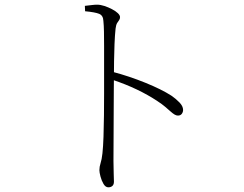

<svg xmlns="http://www.w3.org/2000/svg" viewBox="-20 -765 1040 819"><path d="M342 -740Q360 -742 372 -743.5Q384 -745 394 -745Q409 -745 425.5 -739.5Q442 -734 457.5 -726Q473 -718 482.5 -709Q492 -700 492 -692Q492 -684 488 -679Q484 -674 479.5 -666.5Q475 -659 473 -643Q470 -615 468.5 -577.5Q467 -540 466.5 -504Q466 -468 466 -442Q466 -429 465.5 -388.5Q465 -348 465 -293.5Q465 -239 464.5 -182Q464 -125 464 -78Q464 -47 465 -25.5Q466 -4 466 10Q466 22 459.5 28Q453 34 442 34Q430 34 421.5 19.5Q413 5 408.5 -12.5Q404 -30 404 -39Q404 -54 409 -69Q414 -84 417 -111Q420 -139 421.5 -182Q423 -225 423.5 -273.5Q424 -322 424 -367Q424 -412 424 -443Q424 -473 424 -505.5Q424 -538 424 -569.5Q424 -601 423.5 -629Q423 -657 421 -676Q420 -699 403 -706Q386 -713 343 -717ZM459 -459Q531 -440 600 -412Q669 -384 711 -357Q730 -344 745.5 -328Q761 -312 761 -296Q761 -287 755.5 -279.5Q750 -272 739 -272Q732 -272 724.5 -276.5Q717 -281 707.5 -289.5Q698 -298 684.5 -309.5Q671 -321 651 -334Q612 -360 564 -383Q516 -406 459 -425Z"/></svg>

Font: Noto Serif TC
Style: Regular
Weight: 200
Designer: Ryoko NISHIZUKA 西塚涼子 (kana & ideographs); Frank Grießhammer (Latin, Greek & Cyrillic); Wenlong ZHANG 张文龙 (bopomofo); San
Foundry: Adobe
Version: Version 2.001;hotconv 1.1.0;makeotfexe 2.6.0